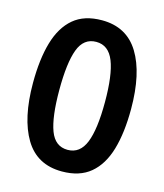

<svg xmlns="http://www.w3.org/2000/svg" viewBox="-110 -808 771 902"><g transform="rotate(15 275.5 -357.5)"><path d="M275 10Q154 10 95.5 -87.5Q37 -185 37 -357Q37 -473 61 -555Q85 -637 137 -681Q189 -725 275 -725Q395 -725 454.5 -628Q514 -531 514 -357Q514 -242 490 -160Q466 -78 413.5 -34Q361 10 275 10ZM275 -95Q335 -95 361 -160Q387 -225 387 -357Q387 -489 361 -554.5Q335 -620 275 -620Q214 -620 189.5 -554.5Q165 -489 165 -357Q165 -226 189.5 -160.5Q214 -95 275 -95Z"/></g></svg>

Font: Noto Sans Gurmukhi UI SemiBold
Style: Regular
Weight: 600
Designer: Jelle Bosma - Monotype Design Team
Foundry: Monotype Imaging Inc.
Version: Version 2.004; ttfautohint (v1.8.4.7-5d5b)